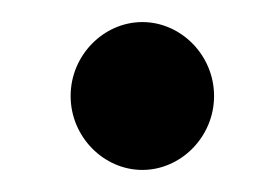

<svg xmlns="http://www.w3.org/2000/svg" viewBox="-20 -154 238 174"><path d="M44 -67C44 -30 74 0 109 0C144 0 174 -30 174 -67C174 -104 144 -134 109 -134C74 -134 44 -104 44 -67Z"/></svg>

Font: Ampere
Style: SCUltExt
Weight: 400
Version: Version 1